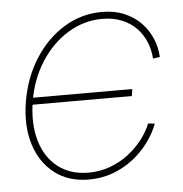

<svg xmlns="http://www.w3.org/2000/svg" viewBox="-44 -573 594 623"><g transform="rotate(-5 253.0 -261.0)"><path d="M221.2 7.8Q155.3 7.8 109.9 -27.1Q64.5 -62 45.4 -122.8Q26.4 -183.6 39.1 -261.2Q52.2 -338.9 90.8 -399.7Q129.4 -460.4 186.3 -495.4Q243.2 -530.3 310.1 -530.3Q351.1 -530.3 382.8 -516.8Q414.6 -503.4 436.8 -480.5Q459 -457.5 471.2 -428.5Q483.4 -399.4 484.9 -368.2L462.4 -365.2Q460.4 -393.6 450.2 -418.9Q439.9 -444.3 420.7 -464.4Q401.4 -484.4 373.5 -496.1Q345.7 -507.8 309.1 -507.8Q250 -507.8 198 -476.3Q146 -444.8 109.9 -389.2Q73.7 -333.5 61.5 -261.2Q49.8 -189 65.9 -133.3Q82 -77.6 122.3 -46.1Q162.6 -14.6 222.2 -14.6Q257.8 -14.6 290.5 -26.1Q323.2 -37.6 350.1 -57.9Q377 -78.1 397 -103.5Q417 -128.9 428.2 -156.7L449.7 -154.3Q438 -123 416.5 -94Q395 -64.9 365.5 -42Q335.9 -19 299.6 -5.6Q263.2 7.8 221.2 7.8ZM52.2 -250 55.7 -272.5H386.7L383.3 -250Z"/></g></svg>

Font: Inter 28pt Thin
Style: Italic
Weight: 250
Italic angle: -9.3988°
Designer: Rasmus Andersson
Foundry: rsms
Version: Version 4.001;git-66647c0bb